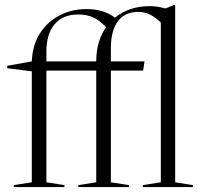

<svg xmlns="http://www.w3.org/2000/svg" viewBox="-20 -762 823 782"><path d="M242.5 0H36V-8L109.5 -19.5V-471.5L9.5 -484V-494L109.5 -512Q112.5 -580 143.5 -627.5Q174.5 -675 224 -700Q273.5 -725 331 -725Q403.5 -725 448 -690Q506 -737 590 -737Q606 -737 620.8 -734.8Q635.5 -732.5 653.5 -727.5L690 -742H693.5V-19.5L765.5 -8V0H561.5V-8L635 -19.5V-670Q617.5 -688 594.5 -700.8Q571.5 -713.5 544 -713.5Q488 -713.5 459.8 -675Q431.5 -636.5 431.5 -565V-512H568.5L563 -474.5H431.5V-19.5L505 -8V0H299V-8L372 -19.5V-474.5H169V-19.5L242.5 -8ZM169 -553V-512H372V-513Q372 -555 382.5 -589.8Q393 -624.5 412 -651Q385.5 -679.5 359.5 -691.2Q333.5 -703 299 -703Q235.5 -703 202.2 -663Q169 -623 169 -553Z"/></svg>

Font: Newsreader Display Light
Style: Regular
Weight: 300
Designer: Hugues Gentile
Foundry: Production Type
Version: Version 1.001